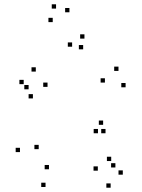

<svg xmlns="http://www.w3.org/2000/svg" viewBox="-20 -849 660 894"><path d="M551.8 -35.7V-55.7H531.8V-35.7ZM497.8 -99.2V-119.2H477.8V-99.2ZM517.3 -69.2V-89.2H497.3V-69.2ZM564.8 -442.5V-462.5H544.8V-442.5ZM531.7 -518.8V-538.8H511.7V-518.8ZM468.5 -464.5V-484.5H448.5V-464.5ZM208 -60.8V-80.8H188V-60.8ZM160.2 -154.5V-174.5H140.2V-154.5ZM201.3 -444.5V-464.5H181.3V-444.5ZM146.7 -515.7V-535.7H126.7V-515.7ZM90.3 -457.2V-477.2H70.3V-457.2ZM133.2 -390.7V-410.7H113.2V-390.7ZM113.2 -433.2V-453.2H93.2V-433.2ZM73 -140.8V-160.8H53V-140.8ZM192 21.7V1.7H172V21.7ZM436.2 -228.5V-248.5H416.2V-228.5ZM471.3 -228.5V-248.5H451.3V-228.5ZM460.2 -267.8V-287.8H440.2V-267.8ZM435.5 -54.3V-74.3H415.5V-54.3ZM495.2 25V5H475.2V25ZM373.2 -669.2V-689.2H353.2V-669.2ZM303.3 -791.8V-811.8H283.3V-791.8ZM241 -809V-829H221V-809ZM225.5 -746V-766H205.5V-746ZM315.8 -631.5V-651.5H295.8V-631.5ZM367.2 -619.3V-639.3H347.2V-619.3Z"/></svg>

Font: Monaspace Radon Dots Var
Style: Regular
Weight: 400
Designer: Riley Cran and the Lettermatic Team
Version: Version 1.100 (Monaspace Radon Dots)